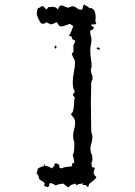

<svg xmlns="http://www.w3.org/2000/svg" viewBox="-20 -731 577 821"><path d="M332 60 337 53Q326 56 316 56L308 61L301 54Q293 57 285.5 59.5Q278 62 275 70Q266 68 261 62.5Q256 57 249 54Q241 56 233 57Q225 58 218 62Q213 59 207.5 55.5Q202 52 195 52L192 53Q191 57 189.5 63Q188 69 183 69L169 64L171 53Q167 47 161 44Q155 41 150 37Q147 33 146.5 29.5Q146 26 145 23Q144 20 142.5 17Q141 14 135 9Q139 6 139.5 1Q140 -4 141 -9Q147 -14 154 -16.5Q161 -19 168 -21L167 -28H171V-22Q179 -22 186.5 -19Q194 -16 201 -11L213 -22L212 -25Q212 -29 214 -31L220 -33Q230 -28 232 -27Q234 -26 234 -14L242 -11Q253 -16 264.5 -17Q276 -18 288 -20V-31L298 -36Q297 -44 295 -52.5Q293 -61 291 -69Q296 -76 297 -92.5Q298 -109 298 -117Q298 -124 295.5 -130.5Q293 -137 293 -144Q292 -161 297 -178Q302 -195 301 -212Q301 -219 294 -228.5Q287 -238 283 -243Q291 -250 293 -258.5Q295 -267 296 -276Q297 -285 297 -294.5Q297 -304 300 -313L291 -325L300 -339L293 -354L291 -376Q291 -400 296 -423Q301 -446 301 -470Q297 -478 292.5 -486.5Q288 -495 287 -504L294 -507V-538L301 -552V-557L289 -564L286 -575L275 -578Q281 -588 285.5 -598.5Q290 -609 293 -620L278 -629Q266 -625 258 -621.5Q250 -618 237 -618Q232 -622 229 -626.5Q226 -631 223 -636Q216 -634 210 -630.5Q204 -627 196 -627L179 -636L167 -629L156 -631Q153 -634 150 -639.5Q147 -645 144 -651Q141 -657 139 -663Q137 -669 137 -673Q137 -684 142 -696Q149 -697 153 -701Q157 -705 165 -705Q168 -701 171.5 -697Q175 -693 180 -691L187 -701Q192 -700 196.5 -701Q201 -702 206 -702Q219 -702 228 -690Q229 -696 233 -702Q237 -708 244 -708Q251 -706 257.5 -703Q264 -700 272 -698Q277 -700 281.5 -702Q286 -704 291 -704Q299 -704 305.5 -698.5Q312 -693 320 -690H331Q334 -695 334.5 -701Q335 -707 339 -711H341L359 -700L361 -697Q373 -697 379 -691Q385 -685 387 -676Q389 -667 389 -656.5Q389 -646 388 -638L392 -629Q384 -625 371 -627V-620L381 -616L379 -607Q374 -602 369.5 -602Q365 -602 366 -592Q366 -584 368.5 -577Q371 -570 371 -562Q371 -550 368.5 -538.5Q366 -527 366 -515Q366 -497 369 -479.5Q372 -462 372 -444Q370 -440 369 -436.5Q368 -433 369 -428Q369 -420 372.5 -413Q376 -406 376 -398Q376 -391 372.5 -385Q369 -379 370 -371Q370 -344 369 -317Q368 -290 369 -263L370 -174Q370 -166 372.5 -159Q375 -152 375 -144Q375 -130 370.5 -117Q366 -104 367 -90Q367 -81 371 -73.5Q375 -66 375 -57Q375 -52 375 -46Q375 -40 371 -36Q372 -31 372 -26Q372 -21 374 -16L386 -14Q385 -11 382.5 -3Q380 5 380 7Q381 17 392 26Q392 29 388 33Q384 37 378.5 41.5Q373 46 368 50Q363 54 361 56L357 69L349 64L347 60ZM407 -524V-519H400L393 -524V-525L398 -529ZM214 -536 222 -533 220 -524H214Z"/></svg>

Font: ErikasBuero
Style: Regular
Weight: 400
Designer: Peter Wiegel
Foundry: Peter Wiegel
Version: Version 1.006